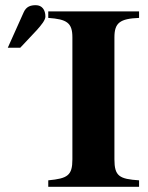

<svg xmlns="http://www.w3.org/2000/svg" viewBox="-20 -720 570 740"><path d="M10 -536H58L121 -603C140 -624 155 -643 155 -656C155 -682 142 -700 118 -700C98 -700 81 -695 71 -672ZM516 0V-25C440 -30 421 -41 421 -106V-576C421 -632 442 -648 516 -651V-676H166V-651C238 -646 259 -632 259 -576V-106C259 -44 241 -32 166 -25V0Z"/></svg>

Font: XITS Math
Style: Bold
Weight: 700
Designer: MicroPress Inc., with final additions and corrections provided by Coen Hoffman, Elsevier (retired)
Version: Version 1.105